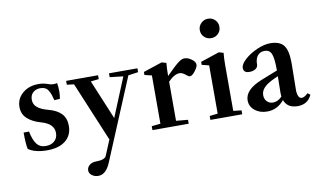

<svg xmlns="http://www.w3.org/2000/svg" viewBox="-89 -878 2207 1316"><g transform="rotate(-10 1015.0 -220.5)"><path d="M182.6 11.2Q99.1 11.2 51.8 -21.5Q43.5 -55.7 43.5 -136.7L81.5 -137.2Q92.3 -79.1 114.7 -49.3Q137.2 -19.5 178.2 -19.5Q215.8 -19.5 238.8 -40.3Q261.7 -61 261.7 -96.2Q261.7 -160.6 172.9 -185.1Q116.2 -200.7 81.1 -232.2Q45.9 -263.7 45.9 -313.5Q45.9 -371.1 89.8 -408.9Q133.8 -446.8 202.1 -446.8Q236.3 -446.8 270 -434.1Q299.3 -423.3 328.6 -431.2Q333.5 -403.3 333.5 -372.1Q333.5 -346.7 328.6 -321.3L289.6 -318.8Q283.2 -343.8 278.1 -358.6Q272.9 -373.5 263.9 -388.4Q254.9 -403.3 241.2 -409.9Q227.5 -416.5 208.5 -416.5Q177.2 -416.5 157.5 -398.2Q137.7 -379.9 137.7 -348.1Q137.7 -315.4 162.8 -294.7Q188 -273.9 236.3 -261.2Q296.4 -245.6 326.7 -213.6Q356.9 -181.6 356.9 -128.9Q356.9 -63.5 310.8 -26.1Q264.6 11.2 182.6 11.2Z M497.6 244.6Q471.7 244.6 452.9 230.5Q434.1 216.3 434.1 196.3Q434.1 174.8 451.9 159.7Q469.7 144.5 497.6 144.5Q559.6 144.5 570.3 117.7L614.3 11.7L441.4 -402.3L392.1 -408.2V-435.1H614.3V-408.2L558.1 -401.9L672.4 -127L783.7 -397.5L690.4 -408.2V-435.1H888.2V-408.2L818.8 -398.4L581.5 169.9Q549.8 244.6 497.6 244.6Z M916 0V-27.3L977.5 -33.7V-369.6L927.7 -381.8V-402.8L1058.6 -446.3L1090.3 -437Q1086.4 -397.9 1086.4 -354.5V-346.7Q1147.9 -409.2 1176.8 -430.2Q1198.7 -446.3 1217.3 -446.3Q1240.7 -446.3 1266.1 -428Q1291.5 -409.7 1291.5 -389.6Q1291.5 -373.5 1270.5 -346.2Q1249.5 -318.8 1234.4 -318.8Q1224.6 -318.8 1211.4 -330.1Q1187 -352.1 1167 -352.1Q1129.9 -352.1 1086.4 -307.1V-34.7L1168.5 -27.3V0Z M1354.5 -618.2Q1354.5 -646 1374.8 -666Q1395 -686 1422.9 -686Q1451.7 -686 1471.4 -666.5Q1491.2 -647 1491.2 -618.2Q1491.2 -589.8 1471.4 -570.3Q1451.7 -550.8 1422.9 -550.8Q1394 -550.8 1374.3 -570.3Q1354.5 -589.8 1354.5 -618.2ZM1319.3 0V-27.3L1376 -33.7V-369.6L1326.2 -381.8V-402.8L1456.5 -446.3L1488.3 -437Q1484.4 -397.9 1484.4 -354.5V-33.7L1541 -27.3V0Z M1713.9 11.2Q1662.6 11.2 1628.2 -16.8Q1593.8 -44.9 1593.8 -86.9Q1593.8 -162.6 1715.8 -210.4L1827.1 -254.4V-262.7Q1827.1 -340.8 1814 -371.1Q1800.8 -401.4 1767.1 -401.4Q1735.4 -401.4 1717.8 -379.6Q1700.2 -357.9 1700.2 -318.4Q1700.2 -299.8 1683.6 -288.6Q1667 -277.3 1640.1 -277.3Q1599.6 -277.3 1599.6 -312Q1599.6 -337.9 1635 -369.9Q1670.4 -401.9 1721.2 -424.1Q1772 -446.3 1813 -446.3Q1879.9 -446.3 1907.5 -410.4Q1935.1 -374.5 1935.1 -287.6Q1935.1 -255.9 1932.6 -103.5Q1932.1 -75.2 1939.9 -57.6Q1947.8 -40 1962.9 -40Q1981.9 -40 2006.3 -64.5L2024.4 -50.8Q1996.1 11.2 1926.3 11.2Q1854.5 11.2 1832.5 -47.4Q1784.7 11.2 1713.9 11.2ZM1705.1 -103.5Q1705.1 -76.7 1721.7 -59.6Q1738.3 -42.5 1764.2 -42.5Q1796.9 -42.5 1826.2 -72.8Q1824.7 -85 1824.7 -98.1Q1826.7 -176.3 1826.7 -214.8L1798.8 -202.1Q1750.5 -180.2 1727.8 -156.5Q1705.1 -132.8 1705.1 -103.5Z"/></g></svg>

Font: Elstob SemiBold
Style: Regular
Weight: 600
Designer: Peter S. Baker
Version: Version 1.015